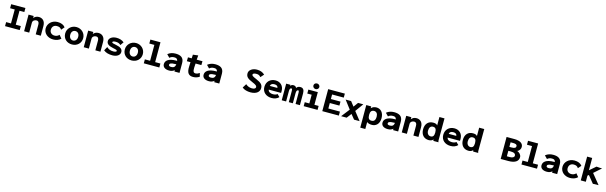

<svg xmlns="http://www.w3.org/2000/svg" viewBox="152 -2891 16587 5253"><g transform="rotate(15 8445.0 -264.0)"><path d="M73 0H489V-114H346V-509H483V-623H80V-509H211V-114H73Z M613 0H758V-280C758 -341 813 -375 867 -375C919 -375 942 -338 942 -276V0H1086V-277C1086 -420 1002 -482 905 -482C837 -482 793 -455 758 -413V-471H613Z M1437 12C1512 12 1594 -9 1651 -67L1576 -157C1536 -112 1488 -100 1442 -100C1373 -100 1308 -146 1308 -229C1308 -322 1371 -370 1442 -370C1504 -370 1547 -356 1579 -302L1655 -390C1612 -449 1537 -482 1438 -482C1281 -482 1162 -372 1162 -230C1162 -88 1282 12 1437 12Z M1969 11C2112 11 2224 -89 2224 -235C2224 -373 2112 -482 1969 -482C1825 -482 1714 -373 1714 -235C1714 -87 1824 12 1969 11ZM1969 -101C1904 -101 1857 -154 1857 -235C1857 -321 1905 -369 1969 -369C2035 -369 2082 -321 2082 -235C2082 -154 2035 -101 1969 -101Z M2302 0H2447V-280C2447 -341 2502 -375 2556 -375C2608 -375 2631 -338 2631 -276V0H2775V-277C2775 -420 2691 -482 2594 -482C2526 -482 2482 -455 2447 -413V-471H2302Z M3112 12C3249 12 3329 -55 3329 -138C3329 -217 3272 -265 3146 -288C3059 -304 3020 -313 3020 -336C3020 -360 3060 -371 3110 -371C3168 -371 3221 -355 3253 -316L3320 -411C3263 -460 3190 -482 3107 -482C2981 -482 2894 -417 2894 -335C2894 -251 2962 -211 3082 -186C3171 -168 3202 -159 3202 -134C3202 -113 3169 -98 3114 -98C3029 -98 2970 -124 2923 -171L2863 -63C2927 -9 3011 12 3112 12Z M3658 11C3801 11 3913 -89 3913 -235C3913 -373 3801 -482 3658 -482C3514 -482 3403 -373 3403 -235C3403 -87 3513 12 3658 11ZM3658 -101C3593 -101 3546 -154 3546 -235C3546 -321 3594 -369 3658 -369C3724 -369 3771 -321 3771 -235C3771 -154 3724 -101 3658 -101Z M4003 0H4443V-112H4295V-674H4009V-562H4152V-112H4003Z M4723 12C4787 12 4830 -5 4871 -39V0H5015V-279C5015 -440 4906 -482 4777 -482C4697 -482 4621 -462 4558 -408L4638 -326C4681 -365 4719 -374 4773 -374C4824 -374 4857 -359 4868 -300C4858 -300 4848 -301 4843 -301C4627 -301 4538 -223 4538 -122C4538 -40 4606 12 4723 12ZM4680 -141C4680 -171 4706 -203 4838 -203C4846 -203 4858 -204 4870 -204C4860 -126 4821 -97 4752 -97C4706 -98 4680 -110 4680 -141Z M5401 12C5470 12 5527 -8 5578 -42L5553 -142C5522 -120 5482 -99 5435 -99C5391 -99 5360 -130 5366 -243L5373 -361H5537L5539 -471H5376L5386 -594L5239 -576L5234 -471H5128L5126 -361H5229L5224 -238C5215 -43 5284 12 5401 12Z M5849 12C5913 12 5956 -5 5997 -39V0H6141V-279C6141 -440 6032 -482 5903 -482C5823 -482 5747 -462 5684 -408L5764 -326C5807 -365 5845 -374 5899 -374C5950 -374 5983 -359 5994 -300C5984 -300 5974 -301 5969 -301C5753 -301 5664 -223 5664 -122C5664 -40 5732 12 5849 12ZM5806 -141C5806 -171 5832 -203 5964 -203C5972 -203 5984 -204 5996 -204C5986 -126 5947 -97 5878 -97C5832 -98 5806 -110 5806 -141Z M7027 12C7203 12 7281 -77 7281 -172C7281 -266 7236 -315 7092 -377C6971 -428 6955 -444 6955 -473C6955 -499 6991 -519 7048 -519C7105 -519 7142 -510 7180 -460L7263 -553C7206 -608 7134 -635 7042 -635C6914 -635 6815 -564 6815 -471C6815 -376 6863 -330 7008 -270C7120 -224 7140 -198 7140 -167C7140 -120 7095 -103 7029 -104C6959 -105 6897 -136 6858 -174L6788 -61C6842 -12 6933 12 7027 12Z M7624 12C7702 12 7777 -12 7827 -67L7756 -136C7723 -105 7676 -98 7630 -98C7562 -98 7499 -127 7492 -190H7841C7842 -205 7842 -231 7842 -246C7842 -396 7739 -482 7610 -482C7465 -482 7356 -386 7356 -231C7356 -78 7473 12 7624 12ZM7493 -295C7502 -347 7542 -372 7604 -372C7667 -372 7706 -347 7708 -295Z M7910 0H8034V-298C8034 -354 8054 -383 8081 -383C8102 -383 8110 -365 8110 -309V0H8225V-291C8225 -353 8249 -380 8275 -380C8294 -380 8302 -359 8302 -311V0H8425V-334C8425 -423 8397 -482 8311 -482C8260 -482 8227 -464 8202 -427C8185 -469 8149 -482 8114 -482C8084 -482 8053 -471 8029 -439V-471H7910Z M8727 -535C8771 -535 8811 -571 8811 -615C8811 -658 8771 -695 8727 -695C8678 -695 8642 -661 8642 -615C8642 -571 8680 -535 8727 -535ZM8532 0H8925V-112H8806V-471H8538V-359H8662V-112H8532Z M9059 0H9528V-113H9200V-268H9472V-381H9200V-510H9531V-623H9059Z M9592 0H9749L9851 -133L9959 0H10116L9928 -239L10095 -471H9946L9851 -340L9749 -471H9594L9774 -234Z M10179 167H10322V-31C10350 -1 10405 12 10466 12C10575 12 10675 -65 10675 -232C10675 -395 10582 -482 10468 -482C10407 -482 10355 -462 10318 -420V-472H10178ZM10424 -95C10356 -95 10322 -136 10322 -233C10322 -329 10357 -373 10430 -373C10494 -372 10535 -323 10535 -241C10535 -133 10494 -95 10424 -95Z M10916 12C10980 12 11023 -5 11064 -39V0H11208V-279C11208 -440 11099 -482 10970 -482C10890 -482 10814 -462 10751 -408L10831 -326C10874 -365 10912 -374 10966 -374C11017 -374 11050 -359 11061 -300C11051 -300 11041 -301 11036 -301C10820 -301 10731 -223 10731 -122C10731 -40 10799 12 10916 12ZM10873 -141C10873 -171 10899 -203 11031 -203C11039 -203 11051 -204 11063 -204C11053 -126 11014 -97 10945 -97C10899 -98 10873 -110 10873 -141Z M11310 0H11455V-280C11455 -341 11510 -375 11564 -375C11616 -375 11639 -338 11639 -276V0H11783V-277C11783 -420 11699 -482 11602 -482C11534 -482 11490 -455 11455 -413V-471H11310Z M12073 12C12123 12 12174 -3 12199 -41C12199 -21 12199 -19 12209 0H12350C12339 -20 12338 -38 12338 -58L12340 -674H12196V-437C12171 -472 12124 -482 12073 -482C11942 -482 11851 -396 11851 -236C11851 -72 11947 11 12073 12ZM12097 -100C12043 -100 11991 -146 11991 -233C11991 -321 12029 -373 12095 -373C12162 -373 12196 -337 12196 -236C12196 -134 12161 -100 12097 -100Z M12691 12C12769 12 12844 -12 12894 -67L12823 -136C12790 -105 12743 -98 12697 -98C12629 -98 12566 -127 12559 -190H12908C12909 -205 12909 -231 12909 -246C12909 -396 12806 -482 12677 -482C12532 -482 12423 -386 12423 -231C12423 -78 12540 12 12691 12ZM12560 -295C12569 -347 12609 -372 12671 -372C12734 -372 12773 -347 12775 -295Z M13199 12C13249 12 13300 -3 13325 -41C13325 -21 13325 -19 13335 0H13476C13465 -20 13464 -38 13464 -58L13466 -674H13322V-437C13297 -472 13250 -482 13199 -482C13068 -482 12977 -396 12977 -236C12977 -72 13073 11 13199 12ZM13223 -100C13169 -100 13117 -146 13117 -233C13117 -321 13155 -373 13221 -373C13288 -373 13322 -337 13322 -236C13322 -134 13287 -100 13223 -100Z M14112 0H14331C14522 0 14612 -70 14612 -182C14612 -245 14565 -300 14492 -329C14553 -351 14584 -412 14584 -463C14584 -558 14506 -623 14332 -623H14112ZM14256 -380V-510H14333C14405 -510 14440 -489 14440 -450C14440 -406 14412 -380 14321 -380ZM14256 -114V-269H14325C14424 -269 14464 -237 14464 -185C14464 -144 14421 -114 14343 -114Z M14700 0H15140V-112H14992V-674H14706V-562H14849V-112H14700Z M15420 12C15484 12 15527 -5 15568 -39V0H15712V-279C15712 -440 15603 -482 15474 -482C15394 -482 15318 -462 15255 -408L15335 -326C15378 -365 15416 -374 15470 -374C15521 -374 15554 -359 15565 -300C15555 -300 15545 -301 15540 -301C15324 -301 15235 -223 15235 -122C15235 -40 15303 12 15420 12ZM15377 -141C15377 -171 15403 -203 15535 -203C15543 -203 15555 -204 15567 -204C15557 -126 15518 -97 15449 -97C15403 -98 15377 -110 15377 -141Z M16075 12C16150 12 16232 -9 16289 -67L16214 -157C16174 -112 16126 -100 16080 -100C16011 -100 15946 -146 15946 -229C15946 -322 16009 -370 16080 -370C16142 -370 16185 -356 16217 -302L16293 -390C16250 -449 16175 -482 16076 -482C15919 -482 15800 -372 15800 -230C15800 -88 15920 12 16075 12Z M16723 4 16884 -1 16653 -285 16859 -468H16790C16773 -468 16724 -471 16699 -476L16523 -325V-674H16380V0H16523V-173L16557 -201Z"/></g></svg>

Font: Inconsolata SemiExpanded Black
Style: Regular
Weight: 900
Width: 6
Monospace: yes
Designer: Raph Levien, Cyreal, Brenton Simpson
Foundry: Raph Levien, Cyreal, Google
Version: Version 3.100